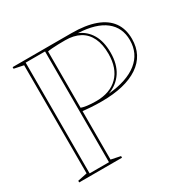

<svg xmlns="http://www.w3.org/2000/svg" viewBox="-157 -864 1020 1021"><g transform="rotate(-30 353.0 -354.0)"><path d="M407 -708Q494 -708 553 -686.5Q612 -665 641.5 -623.5Q671 -582 671 -521Q671 -421 591 -367Q511 -313 365 -313Q332 -313 301 -315Q270 -317 245 -320V-342Q279 -329 341 -329Q427 -329 475 -377.5Q523 -426 523 -515Q523 -573 504 -612.5Q485 -652 448.5 -672Q412 -692 359 -692Q339 -692 317 -691.5Q295 -691 277.5 -689.5Q260 -688 251 -686V-22L309 -10V0H46V-10L104 -22V-686L46 -698V-708ZM118 -14H237V-694H118ZM419 -330Q535 -341 596.5 -390Q658 -439 658 -521Q658 -598 602 -642Q546 -686 437 -691Q484 -671 510 -627Q536 -583 536 -515Q536 -444 505.5 -397.5Q475 -351 419 -330Z"/></g></svg>

Font: Kalnia Glaze Thin Medium
Style: Regular
Weight: 500
Version: Version 1.110